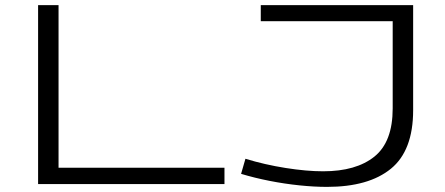

<svg xmlns="http://www.w3.org/2000/svg" viewBox="-20 -720 1740 751"><path d="M129 0V-700H209V-64H858V0ZM923 -40 940 -99Q1015 -76 1097 -63Q1179 -50 1244 -50Q1373 -50 1444.5 -107.5Q1516 -165 1516 -296V-637H1000V-700H1596V-289Q1596 -131 1509 -60Q1422 11 1259 11Q1209 11 1151 5Q1093 -1 1034.5 -12.5Q976 -24 923 -40Z"/></svg>

Font: Georama ExtraExtended Light
Style: Regular
Weight: 300
Width: 8
Designer: Jean-Baptiste Levee
Foundry: Production Type
Version: Version 1.000